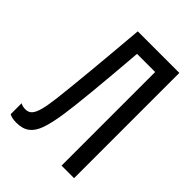

<svg xmlns="http://www.w3.org/2000/svg" viewBox="-210 -813 921 921"><g transform="rotate(45 250.0 -353.0)"><path d="M23 -2V-76Q37 -68 57 -68Q77 -68 89.5 -81.5Q102 -95 110.5 -126.5Q119 -158 126 -217Q145 -381 173 -714H455V0H370V-635H247Q220 -299 203 -184Q192 -111 177.5 -70.5Q163 -30 138 -11Q113 8 71 8Q40 8 23 -2Z"/></g></svg>

Font: Noto Sans Mono UI Cond
Style: Regular
Weight: 400
Width: 3
Monospace: yes
Designer: Monotype Design team
Foundry: Monotype Imaging Inc.
Version: Version 1.000